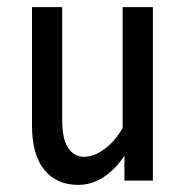

<svg xmlns="http://www.w3.org/2000/svg" viewBox="-20 -508 520 540"><path d="M410 0H330V-70Q303 -30 270 -9Q237 12 200 12Q139 12 104.5 -30.5Q70 -73 70 -155V-488H155V-170Q155 -117 171.5 -92Q188 -67 217 -67Q244 -67 273.5 -88.5Q303 -110 325 -148V-488H410Z"/></svg>

Font: Ropa Sans
Style: Regular
Weight: 400
Designer: Botio Nikoltchev
Foundry: Botio Nikoltchev
Version: Version 1.100